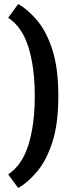

<svg xmlns="http://www.w3.org/2000/svg" viewBox="-20 -817 371 961"><path d="M71 124 21 56Q91 9 122.5 -92.5Q154 -194 154 -336Q154 -479 122.5 -580.5Q91 -682 21 -728L71 -797Q123 -767 169 -711Q215 -655 243.5 -563.5Q272 -472 272 -336Q272 -201 243.5 -110Q215 -19 169 37.5Q123 94 71 124Z"/></svg>

Font: Ruda
Style: Bold
Weight: 700
Designer: Mariela Monsalve and Angelina Sanchez
Foundry: Mariela Monsalve and Angelina Sanchez
Version: Version 2.000